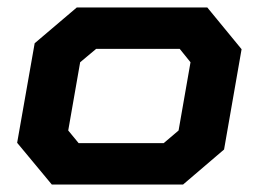

<svg xmlns="http://www.w3.org/2000/svg" viewBox="-20 -495 698 515"><path d="M26 -112 73 -379 186 -475H536L628 -363L581 -94L471 0H119ZM419 -111 459 -145 491 -328 462 -364H238L195 -328L163 -145L191 -111Z"/></svg>

Font: Chakra Petch
Style: Bold Italic
Weight: 700
Italic angle: -10°
Designer: Katatrad Aksorn Co.,Ltd.
Foundry: Cadson Demak Co.,Ltd.
Version: Version 1.000; ttfautohint (v1.6)